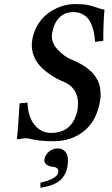

<svg xmlns="http://www.w3.org/2000/svg" viewBox="-20 -678 544 935"><path d="M261.2 44.9Q284.7 44.9 297.9 60.5Q311 76.2 311 106Q311 123 307.1 138.2Q303.2 158.7 293.9 174.3Q284.7 189.9 273.2 200Q261.7 210 245.1 217.5Q228.5 225.1 213.1 229Q197.8 232.9 176.8 236.8V211.9Q257.8 192.4 263.2 163.1Q264.2 160.2 264.2 155.8Q264.2 135.7 233.9 133.8Q218.8 132.3 207.3 124Q195.8 115.7 195.8 102.1Q195.8 98.1 196.8 96.2Q200.7 75.2 219 60.1Q237.3 44.9 261.2 44.9ZM488.8 -630.9Q482.9 -566.9 482.9 -479L442.9 -474.1Q441.4 -496.6 438.2 -514.9Q435.1 -533.2 427.5 -553.5Q419.9 -573.7 408.9 -587.4Q397.9 -601.1 379.6 -610.1Q361.3 -619.1 337.9 -619.1Q293.5 -619.1 267.6 -591.1Q241.7 -563 233.9 -517.1Q226.6 -474.6 258.5 -439Q290.5 -403.3 327.1 -388.2Q340.8 -382.8 352.5 -377.2Q364.3 -371.6 377.7 -364Q391.1 -356.4 401.6 -348.4Q412.1 -340.3 423.3 -330.1Q434.6 -319.8 442.1 -308.8Q449.7 -297.9 456.8 -283.9Q463.9 -270 466.3 -255.1Q468.8 -240.2 470 -221.9Q471.2 -203.6 466.8 -184.1Q450.2 -88.4 388.7 -39.3Q327.1 9.8 241.2 9.8Q200.2 9.8 171.9 6.1Q143.6 2.4 129.2 -1.2Q114.7 -4.9 106.9 -4.9Q97.2 -4.9 83.7 -2.4Q70.3 0 62 0Q68.8 -50.8 75.2 -174.8L113.8 -178.2Q115.7 -110.8 147.5 -70.8Q179.2 -30.8 228 -30.8Q335.9 -30.8 357.9 -145Q365.2 -189.9 349.4 -225.1Q333.5 -260.3 293.9 -277.8Q270.5 -287.6 250.2 -298.6Q230 -309.6 205.3 -328.9Q180.7 -348.1 164.6 -369.4Q148.4 -390.6 139.6 -420.9Q131.3 -451.2 137.2 -484.9Q143.1 -519.5 159.2 -548.8Q174.8 -578.1 196 -597.9Q217.3 -617.7 243.2 -631.6Q269 -645.5 294.9 -651.9Q320.8 -658.2 346.2 -658.2Q385.7 -658.2 409.2 -653.3Q432.6 -648.4 451.7 -641.1Q470.7 -633.8 488.8 -630.9Z"/></svg>

Font: Linux Libertine G
Style: Semibold Italic
Weight: 600
Italic angle: -11.5°
Designer: Philipp H. Poll
Foundry: Philipp H. Poll
Version: Version 5.1.1